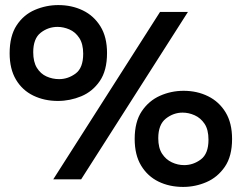

<svg xmlns="http://www.w3.org/2000/svg" viewBox="-20 -707 953 757"><path d="M208 -309Q155 -309 111.5 -330Q68 -351 43 -393Q18 -435 18 -497Q18 -565 45.5 -607Q73 -649 117.5 -668Q162 -687 210 -687Q263 -687 306.5 -666Q350 -645 376 -603Q402 -561 402 -498Q402 -429 373.5 -387.5Q345 -346 300.5 -327.5Q256 -309 208 -309ZM190 0 611 -660H721L300 0ZM213 -395Q248 -395 278 -417Q308 -439 308 -495Q308 -534 292.5 -557.5Q277 -581 253.5 -591Q230 -601 207 -601Q170 -601 140.5 -578Q111 -555 111 -501Q111 -463 125.5 -439.5Q140 -416 163.5 -405.5Q187 -395 213 -395ZM702 30Q648 30 605 9Q562 -12 536.5 -54Q511 -96 511 -159Q511 -227 539 -268.5Q567 -310 611 -329.5Q655 -349 704 -349Q757 -349 800.5 -327.5Q844 -306 869.5 -264Q895 -222 895 -159Q895 -91 866.5 -49.5Q838 -8 794 11Q750 30 702 30ZM706 -56Q742 -56 772 -78.5Q802 -101 802 -156Q802 -196 786.5 -219Q771 -242 747.5 -252.5Q724 -263 700 -263Q664 -263 634 -239.5Q604 -216 604 -162Q604 -124 619 -101Q634 -78 657.5 -67Q681 -56 706 -56Z"/></svg>

Font: Bricolage Grotesque 96pt Medium
Style: Regular
Weight: 500
Designer: Mathieu Triay
Foundry: Atelier Triay
Version: Version 1.001; ttfautohint (v1.8.4.7-5d5b);gftools[0.9.33.de